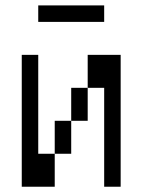

<svg xmlns="http://www.w3.org/2000/svg" viewBox="-20 -708 540 728"><path d="M375 -625H125V-687.5H375ZM62.5 -500H125V-125H187.5V0H62.5ZM187.5 -250H250V-125H187.5ZM250 -375H312.5V-250H250ZM312.5 -500H437.5V0H375V-375H312.5Z"/></svg>

Font: 寒蝉点阵体 16px
Style: Regular
Weight: 400
Designer: Designed by Warren2060
Foundry: ChillType
Version: Version 1.000